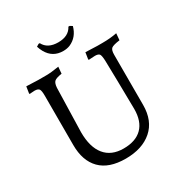

<svg xmlns="http://www.w3.org/2000/svg" viewBox="-189 -960 1059 1114"><g transform="rotate(-30 340.5 -403.0)"><path d="M42 -640.1Q105 -637.2 121.1 -637.2H174.3Q207.5 -637.2 259.8 -646L255.9 -601.1Q216.8 -595.2 205.1 -584Q193.8 -572.8 191.9 -543.9L184.1 -250Q184.1 -150.4 227.1 -97.7Q270 -44.9 351.6 -44.9Q433.1 -44.9 476.1 -87.9Q519 -130.9 519 -213.9L516.1 -402.8Q514.2 -466.8 513.2 -540Q511.7 -575.2 504.9 -584.5Q498 -593.8 476.1 -594.2L450.2 -592.8Q442.4 -591.8 433.1 -591.8L431.2 -596.2L438 -640.1Q501 -637.2 517.1 -637.2H550.8Q604 -637.2 647.9 -646L644 -601.1Q599.1 -595.2 586.9 -585Q575.2 -574.7 575.2 -543.9V-208Q575.2 -102.1 509.8 -44.9Q444.3 12.2 333 12.2Q221.2 12.2 164.6 -45.4Q107.9 -103 107.9 -209V-540Q107.9 -572.3 101.1 -583Q94.2 -593.8 70.8 -594.2L48.8 -592.8Q43 -591.8 37.1 -591.8L35.2 -596.2ZM331.1 -710Q260.7 -710 226.1 -772Q216.3 -790 210.9 -808.1L227.1 -817.9H234.9Q260.7 -768.1 331.1 -768.1Q401.4 -768.1 426.8 -817.9H435.1L451.2 -808.1Q433.6 -743.2 377 -718.3Q356.9 -710 331.1 -710Z"/></g></svg>

Font: Alegreya-Regular
Style: Regular
Weight: 400
Designer: Juan Pablo del Peral
Foundry: Juan Pablo del Peral
Version: Version 1.003